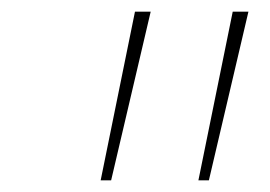

<svg xmlns="http://www.w3.org/2000/svg" viewBox="-20 -678 464 330"><path d="M212 -658H239L171 -368H153ZM380 -658H407L339 -368H321Z"/></svg>

Font: Ysabeau Extralight
Style: Italic
Weight: 200
Italic angle: -12°
Designer: Christian Thalmann (Catharsis Fonts)
Version: Version 0.003